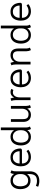

<svg xmlns="http://www.w3.org/2000/svg" viewBox="1856 -2630 992 4745"><g transform="rotate(-90 2352.5 -258.0)"><path d="M109 188 131 133Q153 144 186 151.5Q219 159 253 159Q344 159 383.5 113Q423 67 423 -29V-86Q396 -46 356 -23Q316 0 263 0Q156 0 103 -70Q50 -140 50 -255Q50 -362 104.5 -428.5Q159 -495 261 -495Q318 -495 358 -471.5Q398 -448 427 -406Q427 -435 435.5 -459.5Q444 -484 455 -495L514 -472Q503 -452 497 -428.5Q491 -405 491 -362V-21Q491 95 426.5 156.5Q362 218 253 218Q215 218 176 209.5Q137 201 109 188ZM423 -228V-269Q423 -312 404 -351Q385 -390 349.5 -413.5Q314 -437 266 -437Q192 -437 156 -385Q120 -333 120 -255Q120 -168 153.5 -113.5Q187 -59 267 -59Q314 -59 349.5 -83.5Q385 -108 404 -147Q423 -186 423 -228Z M614 -239Q614 -348 667 -421.5Q720 -495 834 -495Q915 -495 964.5 -456.5Q1014 -418 1034.5 -363.5Q1055 -309 1055 -256Q1055 -212 1006 -212H684Q684 -138 726.5 -93.5Q769 -49 846 -49Q887 -49 924 -62Q961 -75 988 -99L1024 -56Q992 -25 945.5 -7.5Q899 10 846 10Q774 10 721.5 -21.5Q669 -53 641.5 -109.5Q614 -166 614 -239ZM987 -270Q987 -340 947.5 -388.5Q908 -437 834 -437Q783 -437 749 -411.5Q715 -386 699.5 -348Q684 -310 684 -270Z M1510 -80Q1482 -38 1440 -14Q1398 10 1344 10Q1242 10 1186 -58Q1130 -126 1130 -237Q1130 -352 1185.5 -423.5Q1241 -495 1348 -495Q1400 -495 1440 -471.5Q1480 -448 1506 -409V-734H1574V-123Q1574 -81 1580 -57Q1586 -33 1597 -14L1538 10Q1527 -1 1519 -25.5Q1511 -50 1510 -80ZM1506 -217V-267Q1506 -310 1487.5 -349Q1469 -388 1434 -412.5Q1399 -437 1352 -437Q1272 -437 1236 -380Q1200 -323 1200 -237Q1200 -155 1236.5 -102Q1273 -49 1348 -49Q1396 -49 1432 -72.5Q1468 -96 1487 -134.5Q1506 -173 1506 -217Z M1712 -181 1713 -485H1781V-182Q1781 -113 1810 -81Q1839 -49 1902 -49Q1966 -49 2002 -97.5Q2038 -146 2038 -214V-485H2106V-118Q2106 -52 2128 -14L2067 10Q2049 -24 2042 -80Q1988 10 1890 10Q1806 10 1759 -39.5Q1712 -89 1712 -181Z M2250 -368Q2250 -436 2228 -471L2289 -495Q2297 -481 2304 -457.5Q2311 -434 2314 -406Q2338 -450 2370.5 -472.5Q2403 -495 2450 -495Q2472 -495 2489.5 -490.5Q2507 -486 2528 -474L2500 -423Q2476 -436 2444 -436Q2385 -436 2351.5 -388Q2318 -340 2318 -270V0H2250Z M2568 -239Q2568 -348 2621 -421.5Q2674 -495 2788 -495Q2869 -495 2918.5 -456.5Q2968 -418 2988.5 -363.5Q3009 -309 3009 -256Q3009 -212 2960 -212H2638Q2638 -138 2680.5 -93.5Q2723 -49 2800 -49Q2841 -49 2878 -62Q2915 -75 2942 -99L2978 -56Q2946 -25 2899.5 -7.5Q2853 10 2800 10Q2728 10 2675.5 -21.5Q2623 -53 2595.5 -109.5Q2568 -166 2568 -239ZM2941 -270Q2941 -340 2901.5 -388.5Q2862 -437 2788 -437Q2737 -437 2703 -411.5Q2669 -386 2653.5 -348Q2638 -310 2638 -270Z M3458 -101V-303Q3458 -372 3431.5 -404Q3405 -436 3344 -436Q3302 -436 3268.5 -412.5Q3235 -389 3217 -350.5Q3199 -312 3199 -269V0H3131V-368Q3131 -436 3109 -471L3170 -495Q3178 -481 3185 -457.5Q3192 -434 3195 -406Q3221 -448 3264.5 -471.5Q3308 -495 3358 -495Q3442 -495 3484 -445.5Q3526 -396 3526 -302V-101Q3526 -77 3532 -54Q3538 -31 3547 -15L3486 10Q3458 -42 3458 -101Z M4027 -80Q3999 -38 3957 -14Q3915 10 3861 10Q3759 10 3703 -58Q3647 -126 3647 -237Q3647 -352 3702.5 -423.5Q3758 -495 3865 -495Q3917 -495 3957 -471.5Q3997 -448 4023 -409V-734H4091V-123Q4091 -81 4097 -57Q4103 -33 4114 -14L4055 10Q4044 -1 4036 -25.5Q4028 -50 4027 -80ZM4023 -217V-267Q4023 -310 4004.5 -349Q3986 -388 3951 -412.5Q3916 -437 3869 -437Q3789 -437 3753 -380Q3717 -323 3717 -237Q3717 -155 3753.5 -102Q3790 -49 3865 -49Q3913 -49 3949 -72.5Q3985 -96 4004 -134.5Q4023 -173 4023 -217Z M4214 -239Q4214 -348 4267 -421.5Q4320 -495 4434 -495Q4515 -495 4564.5 -456.5Q4614 -418 4634.5 -363.5Q4655 -309 4655 -256Q4655 -212 4606 -212H4284Q4284 -138 4326.5 -93.5Q4369 -49 4446 -49Q4487 -49 4524 -62Q4561 -75 4588 -99L4624 -56Q4592 -25 4545.5 -7.5Q4499 10 4446 10Q4374 10 4321.5 -21.5Q4269 -53 4241.5 -109.5Q4214 -166 4214 -239ZM4587 -270Q4587 -340 4547.5 -388.5Q4508 -437 4434 -437Q4383 -437 4349 -411.5Q4315 -386 4299.5 -348Q4284 -310 4284 -270Z"/></g></svg>

Font: Niramit Light
Style: Regular
Weight: 300
Designer: Katatrad Aksorn Co.,Ltd.
Foundry: Cadson Demak Co.,Ltd.
Version: Version 1.000; ttfautohint (v1.6)